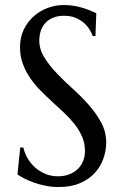

<svg xmlns="http://www.w3.org/2000/svg" viewBox="-20 -733 495 768"><path d="M361.8 -588.9H351.1Q347.2 -600.1 338.6 -614.3Q330.1 -628.4 316.2 -640.9Q302.2 -653.3 282.5 -661.6Q262.7 -669.9 235.8 -669.9Q211.9 -669.9 193.4 -662.6Q174.8 -655.3 162.4 -642.1Q149.9 -628.9 143.6 -610.8Q137.2 -592.8 137.2 -570.8Q137.2 -535.6 157 -503.7Q176.8 -471.7 206.5 -440.4Q236.3 -409.2 271 -377.9Q305.7 -346.7 335.4 -313Q365.2 -279.3 385 -242.4Q404.8 -205.6 404.8 -163.1Q404.8 -131.3 393.8 -99.4Q382.8 -67.4 359.9 -42Q336.9 -16.6 300.8 -0.7Q264.6 15.1 214.8 15.1Q187 15.1 161.9 10Q136.7 4.9 115.5 -2.7Q94.2 -10.3 77.4 -19Q60.5 -27.8 49.8 -35.2L61 -143.1H73.2Q78.6 -120.1 90.8 -99.4Q103 -78.6 120.8 -62.7Q138.7 -46.9 161.6 -37.4Q184.6 -27.8 211.9 -27.8Q236.8 -27.8 256.6 -35.4Q276.4 -43 290.5 -56.4Q304.7 -69.8 312.3 -88.4Q319.8 -106.9 319.8 -128.9Q319.8 -159.7 308.6 -185.8Q297.4 -211.9 279.1 -235.4Q260.7 -258.8 237.5 -280.8Q214.4 -302.7 189.9 -325Q165.5 -347.2 142.3 -370.6Q119.1 -394 100.8 -420.7Q82.5 -447.3 71.3 -477.8Q60.1 -508.3 60.1 -544.9Q60.1 -583.5 75 -614.5Q89.8 -645.5 114.5 -667.5Q139.2 -689.5 170.4 -701.2Q201.7 -712.9 234.9 -712.9Q259.3 -712.9 279.8 -709Q300.3 -705.1 316.7 -699.7Q333 -694.3 345.2 -689Q357.4 -683.6 365.2 -680.2Z"/></svg>

Font: Marcellus
Style: Regular
Weight: 400
Designer: Astigmatic (AOETI)
Foundry: Astigmatic (AOETI)
Version: Version 1.000